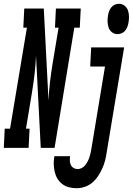

<svg xmlns="http://www.w3.org/2000/svg" viewBox="-78 -780 701 1013"><path d="M-58 0 -53 -101H-25L64 -634H45L50 -735H153L178 -249Q180 -297 185.5 -345Q191 -393 199 -441L231 -634H212L217 -735H348L343 -634H314L210 0H137L112 -486Q110 -438 104.5 -390Q99 -342 91 -294L59 -101H78L73 0ZM542 -600Q525 -600 512.5 -610Q500 -620 495 -634.5Q490 -649 489.5 -666Q489 -683 492 -699Q494 -711 498 -721.5Q502 -732 509.5 -741.5Q517 -751 528 -755.5Q539 -760 550 -760Q566 -760 579 -750Q592 -740 597 -725.5Q602 -711 602.5 -694Q603 -677 600 -661Q598 -649 594 -638.5Q590 -628 582.5 -618.5Q575 -609 564 -604.5Q553 -600 542 -600ZM327 213Q306 213 286 208Q266 203 250.5 191Q235 179 225 162.5Q215 146 210.5 126Q206 106 205.5 85.5Q205 65 209 44Q209 44 209 44Q209 44 209 44H292Q292 44 292 44Q292 44 292 44Q290 55 290.5 67.5Q291 80 295.5 90Q300 100 310 106Q320 112 332 112Q343 112 353.5 106.5Q364 101 371.5 91.5Q379 82 384.5 71.5Q390 61 393.5 50.5Q397 40 399.5 29Q402 18 404 6L476 -429H398L403 -530H577L485 23Q482 45 476.5 66.5Q471 88 462 108Q453 128 440 148Q427 168 409.5 183Q392 198 370 205.5Q348 213 327 213Z"/></svg>

Font: Iosevka Slab Extended
Style: Bold Italic
Weight: 700
Width: 7
Italic angle: -9°
Monospace: yes
Designer: Belleve Invis
Foundry: Belleve Invis
Version: Version 11.1.0; ttfautohint (v1.8.3)